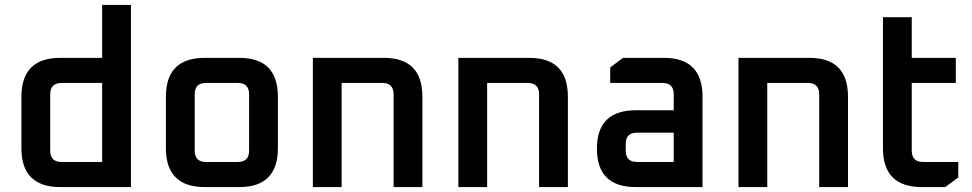

<svg xmlns="http://www.w3.org/2000/svg" viewBox="-20 -760 3949 780"><path d="M67 -158V-367Q67 -525 225 -525H395V-740H512V0H225Q67 0 67 -158ZM184 -148Q184 -102 230 -102H395V-423H230Q184 -423 184 -377Z M654 -158V-367Q654 -525 812 -525H952Q1109 -525 1109 -367V-158Q1109 0 952 0H812Q654 0 654 -158ZM771 -148Q771 -102 817 -102H946Q992 -102 992 -148V-377Q992 -423 946 -423H817Q771 -423 771 -377Z M1251 0V-525H1539Q1696 -525 1696 -367V0H1579V-377Q1579 -423 1533 -423H1368V0Z M1842 0V-525H2130Q2287 -525 2287 -367V0H2170V-377Q2170 -423 2124 -423H1959V0Z M2563 0Q2405 0 2405 -156Q2405 -312 2563 -312H2717V-377Q2717 -423 2671 -423H2459V-486L2511 -525H2677Q2834 -525 2834 -367V0ZM2522 -148Q2522 -102 2568 -102H2717V-221H2568Q2522 -221 2522 -176Z M2980 0V-525H3268Q3425 -525 3425 -367V0H3308V-377Q3308 -423 3262 -423H3097V0Z M3567 -158V-690H3684V-525H3863V-423H3684V-148Q3684 -102 3730 -102H3873V-39L3820 0H3725Q3567 0 3567 -158Z"/></svg>

Font: Oxanium ExtraLight SemiBold
Style: Regular
Weight: 600
Version: Version 2.000